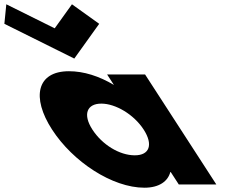

<svg xmlns="http://www.w3.org/2000/svg" viewBox="-338 -860 1099 895"><path d="M124.4 -749 -2.6 -840 -83 -728 -308.6 -840 -317.6 -749 8.3 -587ZM-95.3 -256C-192.5 -406 -166.5 -528 -16.5 -528C52.5 -528 124.4 -505 193 -464L161.2 -513H338.2L670.5 0H495.5L457.9 -58H455.9C445.1 -16 405.2 15 335.2 15C185.2 15 1.8 -106 -95.3 -256ZM92.7 -256C138 -186 218.4 -136 290.4 -136C359.4 -136 377 -186 331.7 -256C285.7 -327 200.3 -377 134.3 -377C67.3 -377 46.7 -327 92.7 -256Z"/></svg>

Font: Hussar
Style: BdOpOblSeven
Weight: 700
Foundry: Cannot Into Space Fonts
Version: Version 2.00